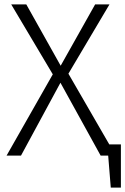

<svg xmlns="http://www.w3.org/2000/svg" viewBox="-20 -705 568 870"><path d="M527.8 -50.8V145H481.9L470.2 0H436L253.9 -330.1L75.2 0H9.8L219.2 -368.2L30.8 -685.1H99.1L254.9 -407.2L411.1 -685.1H476.1L290 -371.1L475.1 -50.8Z"/></svg>

Font: FiraSans-Light
Style: Regular
Weight: 300
Designer: Carrois Corporate & Edenspiekermann AG
Foundry: Carrois Corporate GbR & Edenspiekermann AG
Version: Version 3.106;PS 003.106;hotconv 1.0.70;makeotf.lib2.5.58329